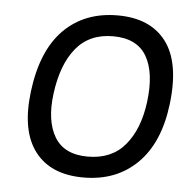

<svg xmlns="http://www.w3.org/2000/svg" viewBox="-43 -554 616 607"><g transform="rotate(5 264.5 -250.0)"><path d="M54 -245Q70 -377 136 -443.5Q202 -510 307 -510Q411 -510 461 -443.5Q511 -377 495 -245Q480 -121 413.5 -55.5Q347 10 243 10Q139 10 89 -55.5Q39 -121 54 -245ZM251 -57Q327 -57 369.5 -108Q412 -159 423 -245Q435 -339 404.5 -391Q374 -443 298 -443Q223 -443 180.5 -391Q138 -339 126 -245Q115 -159 145.5 -108Q176 -57 251 -57Z"/></g></svg>

Font: Haskoy
Style: Italic
Weight: 400
Designer: Ertekin Erdin
Foundry: Ertekin Erdin
Version: Version 2.000; ttfautohint (v1.8.4.7-5d5b)